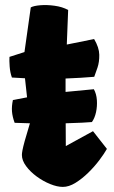

<svg xmlns="http://www.w3.org/2000/svg" viewBox="-20 -732 454 762"><path d="M229.5 9.8Q207 9.8 179.2 -1.5Q151.4 -12.7 125.7 -31.5Q100.1 -50.3 83.5 -72.8Q66.9 -95.2 66.9 -117.2Q66.9 -123.5 69.1 -135.5Q71.3 -147.5 78.1 -172.6Q85 -197.8 98.6 -242.2V-242.7Q68.4 -243.7 38.1 -244.6Q29.3 -268.6 27.6 -289.3Q25.9 -310.1 31.2 -335L87.4 -345.7L79.1 -421.4L27.3 -424.3Q20 -444.3 18.3 -468.5Q16.6 -492.7 17.6 -506.3L77.1 -525.4L102.1 -702.6Q113.8 -709 139.9 -711.2Q166 -713.4 196.5 -709.2Q227.1 -705.1 250.5 -692.4L245.1 -555.2L353.5 -577.1Q373.5 -543.5 374 -514.6Q374.5 -485.8 366.9 -463.6Q359.4 -441.4 354 -427.2Q331.5 -425.3 300 -423.3Q268.6 -421.4 240.2 -420.4V-367.2L352.5 -377.9Q362.8 -359.4 364.5 -334.7Q366.2 -310.1 361.1 -286.6Q356 -263.2 344.7 -247.6Q332.5 -246.6 305.7 -245.1Q278.8 -243.7 240.7 -242.7L241.2 -152.3L349.1 -211.4L404.3 -141.1Q393.6 -122.1 374.3 -96.4Q355 -70.8 330.3 -46.6Q305.7 -22.5 279.5 -6.3Q253.4 9.8 229.5 9.8Z"/></svg>

Font: Fruktur
Style: Italic
Weight: 400
Italic angle: -8°
Designer: Viktoriya Grabowska, Eben Sorkin
Foundry: Viktoriya Grabowska
Version: Version 1.008; ttfautohint (v1.8.4.7-5d5b)